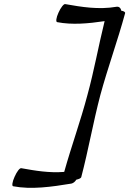

<svg xmlns="http://www.w3.org/2000/svg" viewBox="-20 -864 630 936"><path d="M44 44C133 61 231 47 328 31C337 29 346 22 352 12C365 9 374 5 376 0C411 -133 434 -267 469 -400C505 -533 554 -667 590 -800C591 -805 584 -810 571 -812C569 -825 560 -833 548 -831C460 -816 378 -830 298 -844C291 -846 276 -827 265 -802C254 -778 251 -757 259 -756C331 -742 410 -749 490 -761C460 -640 439 -520 406 -400C373 -275 328 -151 293 -26C220 -20 151 -32 84 -44C76 -46 62 -27 51 -2C40 22 37 43 44 44Z"/></svg>

Font: Nupuram Condensed Oblique
Style: Regular
Weight: 400
Width: 3
Designer: Santhosh Thottingal (santhosh.thottingal@gmail.com)
Foundry: SMC
Version: Version 1.000